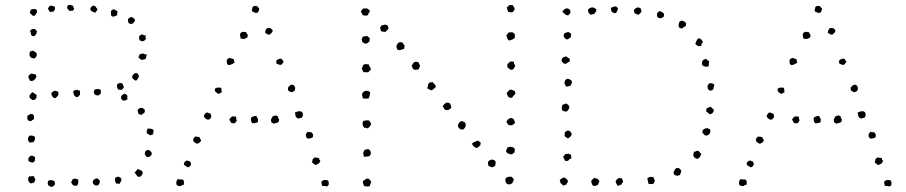

<svg xmlns="http://www.w3.org/2000/svg" viewBox="-20 -746 3668 777"><path d="M280.3 -710.9Q278.3 -705.1 273.4 -702.1Q265.6 -703.1 264.2 -702.1Q262.7 -701.2 261.7 -701.2Q252.9 -710 252 -712.9Q251 -715.8 252 -718.8Q253.9 -726.6 261.7 -726.1Q269.5 -725.6 276.4 -721.7Q276.4 -716.8 277.3 -715.8Q278.3 -714.8 280.3 -710.9ZM202.1 -717.8Q203.1 -711.9 201.7 -708.5Q200.2 -705.1 199.2 -700.2Q194.3 -700.2 190.9 -698.7Q187.5 -697.3 182.6 -697.3Q179.7 -702.1 176.3 -706.5Q172.9 -710.9 174.8 -712.9Q178.7 -720.7 181.2 -721.2Q183.6 -721.7 185.5 -723.6Q190.4 -723.6 192.4 -721.7Q194.3 -719.7 199.2 -720.7ZM353.5 -723.6Q365.2 -722.7 367.7 -717.8Q370.1 -712.9 374 -710.9Q374 -703.1 371.1 -701.7Q368.2 -700.2 367.2 -695.3Q357.4 -696.3 357.4 -697.3Q357.4 -698.2 356.4 -698.2Q345.7 -702.1 345.7 -709.5Q345.7 -716.8 353.5 -720.7ZM129.9 -705.1Q128.9 -701.2 129.9 -698.7Q130.9 -696.3 128.9 -694.3Q125 -690.4 124 -687Q123 -683.6 120.1 -682.6Q116.2 -681.6 114.7 -682.6Q113.3 -683.6 109.4 -683.6Q108.4 -688.5 105.5 -689.5Q102.5 -690.4 100.6 -694.3Q102.5 -698.2 103 -702.1Q103.5 -706.1 107.4 -708Q108.4 -708 112.8 -709Q117.2 -710 119.1 -710Q123 -710 125 -708Q127 -706.1 129.9 -705.1ZM456.1 -699.2Q455.1 -694.3 454.1 -692.9Q453.1 -691.4 455.1 -685.5Q447.3 -680.7 441.4 -679.2Q435.5 -677.7 430.7 -681.6Q428.7 -689.5 428.7 -695.8Q428.7 -702.1 433.6 -706.1Q441.4 -710 446.3 -706.1Q451.2 -702.1 456.1 -699.2ZM498 -668Q500 -671.9 503.4 -673.8Q506.8 -675.8 510.7 -677.7Q516.6 -675.8 521.5 -671.9Q526.4 -668 526.4 -662.1Q520.5 -653.3 517.1 -650.9Q513.7 -648.4 509.8 -649.4Q496.1 -649.4 498 -668ZM119.1 -629.9Q124 -625 126 -623.5Q127.9 -622.1 129.9 -620.1Q127.9 -610.4 125 -606Q122.1 -601.6 117.2 -599.6Q112.3 -597.7 105.5 -605.5Q106.4 -613.3 104 -614.7Q101.6 -616.2 101.6 -618.2Q102.5 -623 106.9 -626.5Q111.3 -629.9 117.2 -627.9ZM571.3 -602.5Q566.4 -593.8 568.8 -593.3Q571.3 -592.8 571.3 -589.8Q564.5 -581.1 563.5 -581.1Q562.5 -581.1 557.6 -579.1Q550.8 -579.1 549.3 -581.1Q547.9 -583 544.9 -583Q542 -590.8 543 -600.6Q550.8 -602.5 551.8 -607.4Q556.6 -606.4 561 -604Q565.4 -601.6 571.3 -602.5ZM120.1 -508.8Q115.2 -510.7 112.8 -510.7Q110.4 -510.7 105.5 -512.7Q99.6 -519.5 99.6 -522.5Q98.6 -532.2 100.6 -533.7Q102.5 -535.2 100.6 -537.1Q105.5 -539.1 113.3 -541Q127.9 -534.2 128.9 -527.3Q129.9 -521.5 126.5 -516.6Q123 -511.7 120.1 -508.8ZM574.2 -525.4Q572.3 -520.5 571.8 -517.1Q571.3 -513.7 570.3 -508.8Q554.7 -501 549.3 -505.4Q543.9 -509.8 540 -514.6Q543.9 -524.4 545.9 -526.4Q557.6 -530.3 560.5 -529.3Q563.5 -528.3 564.5 -526.4ZM541 -442.4Q542 -437.5 541.5 -435.5Q541 -433.6 540 -431.6Q536.1 -424.8 534.7 -422.9Q533.2 -420.9 530.3 -419.9Q525.4 -419.9 518.6 -426.8Q516.6 -429.7 515.1 -431.6Q513.7 -433.6 515.6 -439.5Q521.5 -447.3 524.9 -449.2Q528.3 -451.2 533.2 -450.2Q536.1 -449.2 537.6 -446.8Q539.1 -444.3 541 -442.4ZM123 -446.3Q127 -439.5 127.9 -436.5Q125 -428.7 119.1 -422.9Q113.3 -417 101.6 -418.9Q95.7 -429.7 95.2 -432.1Q94.7 -434.6 95.7 -439.5Q98.6 -442.4 101.1 -444.8Q103.5 -447.3 108.4 -448.2Q111.3 -448.2 114.7 -446.3Q118.2 -444.3 123 -446.3ZM459 -382.8Q456.1 -386.7 454.1 -392.6Q452.1 -398.4 454.1 -404.3Q459 -409.2 465.3 -410.2Q471.7 -411.1 476.6 -406.2Q478.5 -399.4 480 -397.5Q481.4 -395.5 480.5 -390.6Q478.5 -387.7 476.1 -385.7Q473.6 -383.8 471.7 -381.8Q469.7 -382.8 465.3 -383.3Q460.9 -383.8 459 -382.8ZM386.7 -382.8Q388.7 -377.9 388.2 -375Q387.7 -372.1 387.7 -367.2Q384.8 -365.2 382.3 -362.8Q379.9 -360.4 377 -359.4Q366.2 -360.4 363.3 -364.3Q360.4 -368.2 359.4 -371.1Q359.4 -374 360.8 -376.5Q362.3 -378.9 361.3 -382.8Q367.2 -384.8 374 -385.7Q380.9 -386.7 386.7 -382.8ZM302.7 -380.9Q302.7 -376 303.7 -372.1Q304.7 -368.2 303.7 -363.3Q300.8 -358.4 297.4 -356Q293.9 -353.5 292 -352.5Q290 -352.5 286.6 -354.5Q283.2 -356.4 281.2 -358.4Q278.3 -366.2 276.9 -369.6Q275.4 -373 277.3 -377.9Q281.2 -380.9 292 -382.8Q299.8 -377.9 300.3 -379.9Q300.8 -381.8 302.7 -380.9ZM188.5 -370.1Q192.4 -374 195.3 -376Q198.2 -377.9 202.1 -378.9Q213.9 -376 215.8 -374Q216.8 -366.2 216.3 -363.3Q215.8 -360.4 213.9 -358.4Q208 -351.6 205.1 -349.6Q202.1 -347.7 198.2 -349.6L190.4 -357.4Q190.4 -360.4 188.5 -363.3Q186.5 -366.2 188.5 -370.1ZM128.9 -361.3Q127 -358.4 127.4 -355.5Q127.9 -352.5 127.9 -350.6Q127 -347.7 122.6 -344.2Q118.2 -340.8 112.3 -340.8Q103.5 -346.7 102.1 -348.6Q100.6 -350.6 99.6 -351.6Q98.6 -359.4 102.5 -364.3Q106.4 -369.1 110.4 -373Q115.2 -371.1 119.6 -367.7Q124 -364.3 128.9 -361.3ZM496.1 -357.4Q494.1 -353.5 495.1 -350.6Q496.1 -347.7 496.1 -344.7Q490.2 -338.9 477.5 -338.9Q474.6 -341.8 472.2 -344.2Q469.7 -346.7 469.7 -350.6Q469.7 -357.4 474.1 -360.8Q478.5 -364.3 483.4 -367.2Q492.2 -363.3 493.7 -360.8Q495.1 -358.4 496.1 -357.4ZM549.8 -309.6Q548.8 -310.5 553.7 -309.6Q558.6 -308.6 560.5 -306.6Q570.3 -301.8 563.5 -288.1Q557.6 -287.1 553.7 -281.2Q546.9 -282.2 543.5 -283.7Q540 -285.2 538.1 -292Q536.1 -299.8 538.1 -302.7Q544.9 -307.6 545.4 -308.6Q545.9 -309.6 549.8 -309.6ZM106.4 -255.9Q101.6 -254.9 99.1 -256.8Q96.7 -258.8 92.8 -258.8Q90.8 -263.7 90.3 -267.6Q89.8 -271.5 91.8 -278.3Q94.7 -280.3 98.1 -281.7Q101.6 -283.2 103.5 -285.2Q114.3 -283.2 115.2 -282.2Q118.2 -273.4 117.7 -271.5Q117.2 -269.5 118.2 -264.6Q108.4 -258.8 107.9 -257.8Q107.4 -256.8 106.4 -255.9ZM602.5 -217.8Q600.6 -215.8 600.6 -211.4Q600.6 -207 599.6 -203.1Q597.7 -201.2 594.2 -200.7Q590.8 -200.2 588.9 -198.2Q584 -199.2 581.5 -202.1Q579.1 -205.1 574.2 -206.1Q573.2 -212.9 574.2 -216.8Q575.2 -220.7 577.1 -225.6Q597.7 -226.6 602.5 -217.8ZM119.1 -194.3Q123 -187.5 121.1 -181.2Q119.1 -174.8 115.2 -170.9Q110.4 -170.9 106.4 -169.9Q102.5 -168.9 98.6 -169.9Q93.8 -176.8 93.3 -180.7Q92.8 -184.6 93.8 -186.5Q93.8 -189.5 95.7 -191.9Q97.7 -194.3 98.6 -196.3Q106.4 -198.2 110.4 -197.3Q114.3 -196.3 119.1 -194.3ZM572.3 -111.3Q572.3 -115.2 569.8 -116.2Q567.4 -117.2 566.4 -121.1Q565.4 -126 566.9 -128.9Q568.4 -131.8 569.3 -135.7Q572.3 -136.7 575.7 -138.2Q579.1 -139.6 582 -138.7Q584 -138.7 588.9 -134.3Q593.8 -129.9 593.8 -127Q595.7 -120.1 588.4 -114.3Q581.1 -108.4 572.3 -111.3ZM122.1 -107.4Q121.1 -98.6 121.1 -98.1Q121.1 -97.7 120.1 -92.8Q111.3 -86.9 110.8 -87.9Q110.4 -88.9 109.4 -88.9Q102.5 -88.9 101.1 -90.8Q99.6 -92.8 95.7 -93.8Q92.8 -102.5 98.6 -111.3Q103.5 -116.2 109.4 -116.2Q115.2 -113.3 118.7 -112.3Q122.1 -111.3 122.1 -107.4ZM556.6 -52.7Q558.6 -44.9 555.7 -40Q552.7 -35.2 547.9 -31.2Q537.1 -28.3 533.7 -35.6Q530.3 -43 524.4 -46.9Q530.3 -53.7 532.2 -55.7Q534.2 -57.6 535.2 -61.5Q543 -60.5 547.4 -58.1Q551.8 -55.7 556.6 -52.7ZM123 -19.5Q122.1 -17.6 121.1 -13.7Q120.1 -9.8 118.2 -7.8Q109.4 -3.9 106 -3.9Q102.5 -3.9 100.6 -5.9Q93.8 -13.7 93.8 -17.6Q92.8 -22.5 94.7 -25.9Q96.7 -29.3 98.6 -33.2Q103.5 -31.2 107.9 -32.7Q112.3 -34.2 117.2 -32.2Q119.1 -29.3 120.1 -25.9Q121.1 -22.5 123 -19.5ZM463.9 -2Q460 -2 457.5 -2.9Q455.1 -3.9 450.2 -2.9Q443.4 -14.6 446.3 -26.4Q453.1 -31.2 459 -31.2Q461.9 -30.3 465.3 -28.3Q468.8 -26.4 470.7 -24.4Q472.7 -11.7 467.8 -9.8ZM372.1 -24.4Q376 -23.4 377.9 -21Q379.9 -18.6 382.8 -17.6Q384.8 -6.8 383.8 -6.8Q377.9 3.9 377 3.9Q365.2 5.9 361.3 2Q357.4 -2 356.4 -3.9Q353.5 -11.7 358.9 -17.6Q364.3 -23.4 372.1 -24.4ZM294.9 -21.5Q296.9 -18.6 296.9 -14.2Q296.9 -9.8 296.9 -5.9Q293.9 3.9 292 3.4Q290 2.9 292 4.9Q287.1 6.8 285.2 5.9Q283.2 4.9 278.3 4.9Q269.5 -2 270.5 -3.9Q271.5 -5.9 267.6 -5.9Q271.5 -18.6 274.9 -21Q278.3 -23.4 284.2 -23.4Q286.1 -23.4 288.6 -21.5Q291 -19.5 294.9 -21.5ZM199.2 -13.7Q204.1 -4.9 202.1 1Q198.2 5.9 194.3 8.3Q190.4 10.7 188.5 10.7Q176.8 5.9 176.8 5.4Q176.8 4.9 174.8 2Q171.9 -3.9 173.3 -6.3Q174.8 -8.8 173.8 -11.7Q177.7 -17.6 185.5 -17.1Q193.4 -16.6 199.2 -13.7Z M1021.5 -720.7Q1025.4 -713.9 1029.3 -711.9Q1028.3 -701.2 1025.9 -699.7Q1023.4 -698.2 1022.5 -694.3Q1014.6 -694.3 1011.7 -694.3Q1003.9 -699.2 1002.4 -698.7Q1001 -698.2 1000 -700.2Q999 -709 1000.5 -710.4Q1002 -711.9 1002 -716.8Q1003.9 -720.7 1009.8 -721.7Q1015.6 -722.7 1021.5 -720.7ZM1070.3 -605.5Q1064.5 -605.5 1060.5 -608.4Q1056.6 -611.3 1052.7 -613.3Q1054.7 -625 1057.1 -628.4Q1059.6 -631.8 1064.5 -632.8L1075.2 -631.8Q1077.1 -630.9 1080.1 -627.4Q1083 -624 1084 -621.1Q1079.1 -611.3 1076.2 -610.4Q1073.2 -609.4 1072.3 -606.4ZM969.7 -588.9Q964.8 -586.9 960.9 -588.9Q957 -590.8 954.1 -588.9Q952.1 -600.6 951.7 -602.1Q951.2 -603.5 951.2 -606.4Q952.1 -611.3 954.6 -612.8Q957 -614.3 959 -617.2Q965.8 -617.2 968.8 -616.7Q971.7 -616.2 975.6 -616.2Q977.5 -611.3 980.5 -608.4Q983.4 -605.5 982.4 -599.6Q982.4 -594.7 978 -592.8Q973.6 -590.8 969.7 -588.9ZM1118.2 -508.8Q1121.1 -505.9 1123.5 -502.9Q1126 -500 1127.9 -495.1L1119.1 -484.4Q1114.3 -482.4 1109.4 -484.4Q1104.5 -486.3 1099.6 -488.3Q1096.7 -497.1 1098.6 -501Q1106.4 -508.8 1118.2 -508.8ZM899.4 -486.3Q896.5 -499 897.9 -501Q899.4 -502.9 899.4 -506.8Q903.3 -508.8 907.7 -511.2Q912.1 -513.7 915 -508.8Q919.9 -509.8 920.9 -508.3Q921.9 -506.8 925.8 -506.8Q926.8 -498 929.7 -494.1Q924.8 -489.3 920.9 -487.3Q908.2 -481.4 905.3 -482.9Q902.3 -484.4 899.4 -486.3ZM1171.9 -377.9Q1168 -377 1165.5 -375Q1163.1 -373 1159.2 -373Q1154.3 -374 1151.9 -376.5Q1149.4 -378.9 1145.5 -379.9Q1146.5 -385.7 1144.5 -390.6Q1154.3 -403.3 1161.1 -403.3Q1168 -403.3 1171.9 -397.5Q1175.8 -390.6 1174.3 -387.2Q1172.9 -383.8 1171.9 -377.9ZM874 -390.6Q877 -386.7 876.5 -382.3Q876 -377.9 877.9 -373Q869.1 -368.2 867.2 -367.2Q865.2 -366.2 863.3 -366.2L853.5 -373Q848.6 -378.9 849.6 -381.8Q850.6 -384.8 848.6 -386.7Q858.4 -392.6 862.8 -391.6Q867.2 -390.6 872.1 -391.6ZM1187.5 -265.6Q1185.5 -267.6 1182.1 -269Q1178.7 -270.5 1176.8 -274.4Q1174.8 -286.1 1172.9 -290Q1186.5 -296.9 1193.8 -295.9Q1201.2 -294.9 1204.1 -290Q1205.1 -288.1 1205.6 -283.7Q1206.1 -279.3 1205.1 -277.3Q1203.1 -269.5 1198.2 -269Q1193.4 -268.6 1187.5 -265.6ZM832 -286.1Q834 -284.2 834 -280.8Q834 -277.3 835.9 -274.4Q831.1 -265.6 830.6 -265.6Q830.1 -265.6 828.1 -263.7Q822.3 -259.8 815.4 -263.7Q811.5 -266.6 808.6 -269.5Q805.7 -272.5 805.7 -274.4Q804.7 -278.3 807.6 -282.7Q810.5 -287.1 814.5 -290Q817.4 -292 822.3 -289.6Q827.1 -287.1 832 -286.1ZM934.6 -274.4Q936.5 -268.6 936.5 -265.1Q936.5 -261.7 938.5 -257.8Q933.6 -252 933.1 -251Q932.6 -250 930.7 -248Q926.8 -246.1 922.9 -247.1Q918.9 -248 915 -249Q911.1 -258.8 908.2 -260.7Q909.2 -265.6 912.6 -269Q916 -272.5 919.9 -275.4Q928.7 -273.4 930.2 -274.4Q931.6 -275.4 934.6 -274.4ZM1105.5 -274.4Q1104.5 -268.6 1107.4 -266.1Q1110.4 -263.7 1109.4 -259.8Q1109.4 -253.9 1103.5 -250Q1087.9 -246.1 1087.9 -245.1Q1085 -247.1 1082.5 -248.5Q1080.1 -250 1077.1 -252Q1078.1 -254.9 1077.1 -257.8Q1076.2 -260.7 1077.1 -263.7Q1081.1 -269.5 1081.1 -271Q1081.1 -272.5 1082 -273.4Q1087.9 -278.3 1091.3 -277.8Q1094.7 -277.3 1096.7 -279.3ZM1017.6 -276.4Q1022.5 -265.6 1022.9 -265.6Q1023.4 -265.6 1024.4 -264.6Q1024.4 -261.7 1023.9 -258.8Q1023.4 -255.9 1023.4 -252Q1016.6 -248 1015.1 -248.5Q1013.7 -249 1012.7 -248Q1002 -246.1 1002 -247.1Q996.1 -252.9 996.1 -258.3Q996.1 -263.7 995.1 -268.6Q999 -272.5 1004.9 -274.9Q1010.7 -277.3 1017.6 -276.4ZM1225.6 -212.9Q1235.4 -210 1236.8 -210.9Q1238.3 -211.9 1240.2 -210.9Q1247.1 -203.1 1247.1 -201.2Q1247.1 -193.4 1245.1 -189.5Q1226.6 -181.6 1221.2 -188Q1215.8 -194.3 1218.8 -205.1ZM788.1 -190.4Q790 -181.6 792.5 -181.2Q794.9 -180.7 793.9 -177.7Q790 -167 776.4 -164.1Q768.6 -169.9 763.7 -171.9Q763.7 -176.8 762.2 -178.2Q760.7 -179.7 762.7 -184.6Q764.6 -187.5 766.1 -189.5Q767.6 -191.4 769.5 -193.4Q780.3 -193.4 788.1 -190.4ZM1271.5 -105.5Q1271.5 -100.6 1272.9 -99.1Q1274.4 -97.7 1276.4 -95.7Q1274.4 -87.9 1269 -84Q1263.7 -80.1 1255.9 -78.1Q1253.9 -80.1 1249.5 -83Q1245.1 -85.9 1242.2 -89.8Q1243.2 -92.8 1244.1 -94.7Q1245.1 -96.7 1245.1 -101.6Q1248 -103.5 1253.9 -109.4Q1258.8 -107.4 1263.2 -107.4Q1267.6 -107.4 1271.5 -105.5ZM750 -91.8Q752 -85 752.9 -83Q753.9 -81.1 752 -77.1Q747.1 -70.3 742.2 -69.3Q737.3 -68.4 735.4 -72.3Q724.6 -77.1 724.6 -80.6Q724.6 -84 724.6 -87.9Q726.6 -89.8 729 -91.3Q731.4 -92.8 732.4 -95.7Q738.3 -96.7 741.7 -95.2Q745.1 -93.8 750 -91.8ZM1307.6 -15.6Q1311.5 -6.8 1310.5 -4.9Q1309.6 -2.9 1310.5 1Q1306.6 7.8 1304.7 7.3Q1302.7 6.8 1301.8 8.8Q1296.9 6.8 1292.5 6.8Q1288.1 6.8 1283.2 5.9Q1281.2 -5.9 1280.8 -7.3Q1280.3 -8.8 1281.2 -10.7Q1287.1 -18.6 1297.9 -17.6ZM723.6 -15.6Q723.6 -9.8 724.6 -6.8Q725.6 -3.9 723.6 1Q721.7 2.9 717.8 2.9Q713.9 2.9 713.9 6.8Q694.3 8.8 693.4 -2.9Q692.4 -14.6 700.2 -21.5Q710 -18.6 710.9 -19.5Q715.8 -21.5 717.8 -19.5Q719.7 -17.6 723.6 -15.6Z M2036.1 -698.2Q2031.2 -711.9 2031.2 -713.9Q2031.2 -717.8 2034.2 -719.2Q2037.1 -720.7 2040 -724.6Q2047.9 -726.6 2055.7 -724.6Q2057.6 -720.7 2059.6 -717.3Q2061.5 -713.9 2063.5 -709Q2061.5 -706.1 2059.6 -703.1Q2057.6 -700.2 2055.7 -697.3Q2049.8 -695.3 2045.9 -696.3Q2042 -697.3 2036.1 -698.2ZM1477.5 -703.1Q1473.6 -693.4 1471.7 -691.9Q1469.7 -690.4 1469.7 -685.5Q1464.8 -682.6 1460.4 -682.6Q1456.1 -682.6 1448.2 -684.6Q1444.3 -693.4 1442.9 -694.8Q1441.4 -696.3 1440.4 -700.2Q1443.4 -706.1 1445.8 -707.5Q1448.2 -709 1450.2 -711.9Q1460 -710.9 1460.9 -711.9Q1461.9 -712.9 1463.9 -711.9Q1468.8 -710.9 1470.7 -708Q1472.7 -705.1 1477.5 -703.1ZM1549.8 -641.6Q1549.8 -637.7 1551.3 -635.7Q1552.7 -633.8 1551.8 -630.9Q1550.8 -626 1546.4 -623.5Q1542 -621.1 1540 -616.2Q1535.2 -618.2 1524.4 -618.2Q1513.7 -631.8 1523.4 -642.6Q1529.3 -643.6 1534.2 -645.5Q1539.1 -647.5 1544.9 -644.5ZM2039.1 -616.2Q2041 -614.3 2045.9 -614.7Q2050.8 -615.2 2052.7 -616.2Q2055.7 -614.3 2058.1 -612.3Q2060.5 -610.4 2063.5 -608.4Q2062.5 -604.5 2063.5 -602.1Q2064.5 -599.6 2063.5 -594.7Q2060.5 -588.9 2054.7 -586.4Q2048.8 -584 2041 -582Q2037.1 -583 2036.1 -585.9Q2035.2 -588.9 2032.2 -590.8Q2032.2 -594.7 2030.8 -597.7Q2029.3 -600.6 2029.3 -603.5Q2035.2 -610.4 2037.1 -612.3ZM1476.6 -591.8Q1476.6 -586.9 1475.6 -585Q1474.6 -583 1476.6 -580.1Q1472.7 -576.2 1468.8 -572.8Q1464.8 -569.3 1458 -569.3Q1454.1 -570.3 1452.1 -572.3Q1450.2 -574.2 1446.3 -575.2Q1446.3 -579.1 1445.3 -580.6Q1444.3 -582 1443.4 -586.9Q1447.3 -593.8 1447.3 -595.2Q1447.3 -596.7 1448.2 -597.7Q1458 -598.6 1460.9 -599.6Q1463.9 -600.6 1466.8 -599.6Q1469.7 -596.7 1472.2 -595.2Q1474.6 -593.8 1476.6 -591.8ZM1587.9 -544.9Q1585.9 -553.7 1585 -554.2Q1584 -554.7 1584 -556.6Q1584 -561.5 1586.4 -564.9Q1588.9 -568.4 1591.8 -573.2Q1601.6 -576.2 1604 -575.2Q1606.4 -574.2 1609.4 -573.2Q1611.3 -570.3 1612.8 -567.4Q1614.3 -564.5 1617.2 -561.5Q1616.2 -553.7 1616.2 -551.8Q1616.2 -549.8 1614.3 -547.9Q1603.5 -544.9 1601.1 -543.9Q1598.6 -543 1597.7 -543ZM2060.5 -495.1Q2058.6 -489.3 2061 -486.8Q2063.5 -484.4 2065.4 -481.4Q2062.5 -472.7 2059.1 -468.3Q2055.7 -463.9 2050.8 -463.9Q2045.9 -462.9 2042 -466.8Q2038.1 -470.7 2033.2 -473.6Q2034.2 -477.5 2033.2 -480.5Q2032.2 -483.4 2034.2 -488.3Q2039.1 -489.3 2040 -491.7Q2041 -494.1 2043 -496.1Q2046.9 -498 2049.3 -496.6Q2051.8 -495.1 2056.6 -497.1ZM1480.5 -462.9Q1472.7 -459 1471.7 -454.1Q1466.8 -453.1 1462.9 -453.6Q1459 -454.1 1451.2 -454.1Q1445.3 -463.9 1445.8 -465.8Q1446.3 -467.8 1443.4 -466.8Q1446.3 -471.7 1447.8 -477.5Q1449.2 -483.4 1454.1 -485.4Q1459 -487.3 1462.9 -486.3Q1466.8 -485.4 1471.7 -485.4Q1473.6 -483.4 1474.1 -479.5Q1474.6 -475.6 1478.5 -474.6Q1479.5 -471.7 1480 -469.2Q1480.5 -466.8 1480.5 -462.9ZM1645.5 -478.5Q1647.5 -483.4 1650.4 -486.8Q1653.3 -490.2 1655.3 -494.1Q1663.1 -497.1 1667 -495.6Q1670.9 -494.1 1674.8 -493.2Q1674.8 -489.3 1676.3 -486.8Q1677.7 -484.4 1679.7 -482.4Q1677.7 -470.7 1675.8 -468.8Q1673.8 -466.8 1671.9 -463.9Q1662.1 -464.8 1662.1 -463.9Q1662.1 -462.9 1660.2 -462.9Q1653.3 -464.8 1650.4 -468.8Q1648.4 -470.7 1648.9 -473.6Q1649.4 -476.6 1645.5 -478.5ZM1743.2 -396.5Q1744.1 -392.6 1740.7 -390.6Q1737.3 -388.7 1735.4 -386.7Q1727.5 -377.9 1720.7 -382.3Q1713.9 -386.7 1709 -388.7Q1709 -390.6 1710.4 -394.5Q1711.9 -398.4 1711.9 -402.3Q1712.9 -406.2 1714.4 -407.7Q1715.8 -409.2 1717.8 -412.1Q1726.6 -413.1 1728 -413.6Q1729.5 -414.1 1730.5 -414.1Q1738.3 -404.3 1740.7 -402.8Q1743.2 -401.4 1743.2 -396.5ZM2065.4 -377.9Q2062.5 -376 2064.5 -372.6Q2066.4 -369.1 2065.4 -366.2Q2053.7 -354.5 2052.7 -350.6Q2041 -348.6 2036.6 -355Q2032.2 -361.3 2030.3 -370.1Q2040 -379.9 2042 -381.8Q2043.9 -383.8 2051.8 -382.8Q2055.7 -381.8 2058.1 -379.4Q2060.5 -377 2065.4 -377.9ZM1478.5 -372.1Q1475.6 -353.5 1471.7 -347.7Q1464.8 -346.7 1458 -346.7Q1451.2 -346.7 1447.3 -349.6Q1447.3 -355.5 1445.8 -359.9Q1444.3 -364.3 1446.3 -368.2Q1448.2 -373 1454.6 -376.5Q1460.9 -379.9 1468.8 -377.9Q1471.7 -377 1474.1 -375Q1476.6 -373 1478.5 -372.1ZM1864.3 -249Q1862.3 -244.1 1864.3 -241.7Q1866.2 -239.3 1864.3 -234.4Q1863.3 -232.4 1860.4 -228Q1857.4 -223.6 1855.5 -222.7Q1852.5 -220.7 1849.6 -222.2Q1846.7 -223.6 1843.8 -221.7Q1835 -229.5 1834 -232.9Q1833 -236.3 1833 -240.2Q1837.9 -250 1840.8 -252.4Q1843.8 -254.9 1848.6 -255.9Q1859.4 -252.9 1860.4 -251Q1861.3 -249 1864.3 -249ZM2064.5 -249Q2062.5 -245.1 2059.1 -244.1Q2055.7 -243.2 2053.7 -239.3Q2042 -238.3 2040 -239.7Q2038.1 -241.2 2035.2 -243.2Q2029.3 -252 2029.3 -252.9Q2033.2 -261.7 2038.1 -264.6Q2043 -267.6 2046.9 -268.6Q2054.7 -267.6 2055.2 -266.1Q2055.7 -264.6 2057.6 -265.6Q2059.6 -260.7 2061.5 -257.3Q2063.5 -253.9 2064.5 -249ZM1806.6 -310.5Q1804.7 -306.6 1801.3 -305.7Q1797.9 -304.7 1795.9 -300.8Q1784.2 -299.8 1782.2 -301.8Q1780.3 -303.7 1778.3 -304.7Q1773.4 -313.5 1772.5 -313.5Q1771.5 -313.5 1771.5 -315.4Q1776.4 -324.2 1780.8 -327.1Q1785.2 -330.1 1790 -331.1Q1796.9 -330.1 1797.9 -328.6Q1798.8 -327.1 1800.8 -328.1Q1802.7 -324.2 1804.2 -320.3Q1805.7 -316.4 1806.6 -310.5ZM1474.6 -257.8Q1478.5 -250 1481.4 -247.1Q1481.4 -239.3 1477.5 -235.4Q1473.6 -231.4 1468.8 -226.6Q1463.9 -226.6 1462.4 -228.5Q1460.9 -230.5 1456.1 -227.5Q1448.2 -236.3 1448.7 -237.3Q1449.2 -238.3 1448.2 -239.3Q1446.3 -250 1448.2 -252Q1450.2 -253.9 1450.2 -256.8Q1458 -257.8 1462.9 -258.8Q1467.8 -259.8 1474.6 -257.8ZM1925.8 -168Q1923.8 -162.1 1923.8 -157.2Q1918.9 -155.3 1917 -151.9Q1915 -148.4 1909.2 -147.5Q1905.3 -147.5 1903.3 -149.4Q1901.4 -151.4 1897.5 -152.3Q1895.5 -156.2 1889.6 -164.1Q1892.6 -166 1894 -168.5Q1895.5 -170.9 1900.4 -170.9Q1913.1 -179.7 1918 -174.8Q1922.9 -169.9 1925.8 -168ZM2062.5 -144.5Q2064.5 -139.6 2063 -136.2Q2061.5 -132.8 2062.5 -128.9Q2057.6 -127 2054.7 -123.5Q2051.8 -120.1 2043.9 -122.1Q2033.2 -125 2031.2 -128.4Q2029.3 -131.8 2028.3 -132.8Q2027.3 -137.7 2029.8 -140.6Q2032.2 -143.6 2033.2 -150.4Q2036.1 -148.4 2038.6 -150.4Q2041 -152.3 2044.9 -152.3Q2056.6 -150.4 2058.6 -148.4Q2060.5 -146.5 2062.5 -144.5ZM1451.2 -113.3Q1452.1 -122.1 1451.2 -122.6Q1450.2 -123 1449.2 -125Q1451.2 -129.9 1452.6 -134.3Q1454.1 -138.7 1459 -140.6Q1460.9 -141.6 1466.8 -142.1Q1472.7 -142.6 1474.6 -140.6Q1480.5 -132.8 1480.5 -129.4Q1480.5 -126 1480.5 -121.1Q1474.6 -113.3 1473.6 -113.8Q1472.7 -114.3 1471.7 -113.3Q1460 -112.3 1457.5 -111.8Q1455.1 -111.3 1451.2 -113.3ZM1985.4 -92.8Q1986.3 -85 1985.4 -82.5Q1984.4 -80.1 1983.4 -74.2Q1979.5 -74.2 1977.5 -71.3Q1975.6 -68.4 1970.7 -69.3Q1960.9 -73.2 1960 -73.2Q1959 -73.2 1957 -74.2Q1952.1 -88.9 1958 -94.7Q1966.8 -100.6 1972.2 -100.1Q1977.5 -99.6 1979.5 -98.6ZM2053.7 -4.9Q2048.8 -2.9 2046.4 -1Q2043.9 1 2039.1 0Q2030.3 0 2026.4 -9.8Q2025.4 -11.7 2025.4 -15.6Q2025.4 -19.5 2025.4 -21.5Q2027.3 -27.3 2034.2 -29.3Q2038.1 -31.2 2042 -30.8Q2045.9 -30.3 2049.8 -31.2Q2051.8 -27.3 2054.7 -26.4Q2057.6 -25.4 2058.6 -21.5Q2059.6 -16.6 2057.1 -13.2Q2054.7 -9.8 2053.7 -4.9ZM1475.6 7.8Q1464.8 9.8 1461.9 8.3Q1459 6.8 1454.1 7.8Q1446.3 -8.8 1449.2 -12.7Q1451.2 -15.6 1453.6 -16.6Q1456.1 -17.6 1460.9 -21.5Q1468.8 -26.4 1476.6 -18.6Q1483.4 -9.8 1482.4 -9.3Q1481.4 -8.8 1481.4 -7.8Z M2481.4 -710Q2477.5 -703.1 2476.1 -698.2Q2474.6 -693.4 2466.8 -692.4Q2457 -696.3 2455.1 -700.2Q2452.1 -707 2452.1 -710Q2452.1 -712.9 2453.1 -714.8Q2470.7 -722.7 2475.1 -718.8Q2479.5 -714.8 2481.4 -710ZM2391.6 -710Q2393.6 -708 2393.1 -705.1Q2392.6 -702.1 2392.6 -699.2Q2388.7 -697.3 2387.7 -693.8Q2386.7 -690.4 2381.8 -688.5Q2375 -688.5 2373.5 -687Q2372.1 -685.5 2370.1 -686.5Q2366.2 -688.5 2362.3 -694.8Q2358.4 -701.2 2360.4 -708Q2361.3 -710 2367.2 -713.4Q2373 -716.8 2377.9 -715.8Q2381.8 -715.8 2385.3 -713.9Q2388.7 -711.9 2391.6 -710ZM2573.2 -711.9Q2573.2 -707 2575.2 -705.1Q2577.1 -703.1 2575.2 -697.3Q2566.4 -688.5 2565.9 -687.5Q2565.4 -686.5 2563.5 -686.5Q2554.7 -689.5 2552.7 -689.9Q2550.8 -690.4 2548.8 -692.4Q2546.9 -695.3 2545.9 -700.2Q2544.9 -705.1 2545.9 -707Q2553.7 -713.9 2555.7 -714.8Q2563.5 -716.8 2566.9 -714.8Q2570.3 -712.9 2573.2 -711.9ZM2279.3 -683.6Q2268.6 -684.6 2263.7 -691.4Q2259.8 -693.4 2257.8 -695.3Q2255.9 -697.3 2257.8 -702.1Q2266.6 -711.9 2272.5 -711.9Q2278.3 -711.9 2280.3 -710.9Q2284.2 -710 2287.1 -704.6Q2290 -699.2 2288.1 -693.4Q2279.3 -682.6 2279.3 -683.6ZM2650.4 -701.2Q2661.1 -697.3 2665 -692.9Q2668.9 -688.5 2666 -678.7Q2661.1 -673.8 2654.8 -672.4Q2648.4 -670.9 2641.6 -675.8Q2636.7 -684.6 2639.6 -693.4Q2643.6 -694.3 2644.5 -697.8Q2645.5 -701.2 2650.4 -701.2ZM2756.8 -653.3Q2755.9 -650.4 2755.9 -641.6Q2746.1 -635.7 2743.7 -633.3Q2741.2 -630.9 2739.3 -630.9Q2735.4 -630.9 2732.9 -632.3Q2730.5 -633.8 2727.5 -635.7Q2724.6 -647.5 2728.5 -655.3Q2732.4 -663.1 2742.2 -662.1Q2747.1 -661.1 2750 -658.2Q2752.9 -655.3 2756.8 -653.3ZM2291 -608.4Q2292 -603.5 2290.5 -601.1Q2289.1 -598.6 2290 -594.7Q2285.2 -592.8 2281.7 -589.4Q2278.3 -585.9 2272.5 -586.9Q2267.6 -587.9 2263.2 -595.2Q2258.8 -602.5 2263.7 -610.4Q2266.6 -613.3 2274.4 -615.2Q2284.2 -618.2 2291 -608.4ZM2824.2 -574.2Q2815.4 -564.5 2817.9 -564.5Q2820.3 -564.5 2819.3 -561.5Q2811.5 -557.6 2804.2 -560.5Q2796.9 -563.5 2793.9 -569.3Q2798.8 -582 2801.8 -586.4Q2804.7 -590.8 2811.5 -590.8Q2816.4 -587.9 2820.3 -583.5Q2824.2 -579.1 2824.2 -574.2ZM2286.1 -507.8Q2285.2 -505.9 2285.6 -502.4Q2286.1 -499 2285.2 -497.1Q2269.5 -487.3 2268.6 -487.3Q2263.7 -487.3 2258.8 -491.7Q2253.9 -496.1 2252 -501Q2253.9 -503.9 2254.4 -506.8Q2254.9 -509.8 2256.8 -512.7Q2260.7 -513.7 2264.2 -515.6Q2267.6 -517.6 2271.5 -517.6Q2280.3 -510.7 2282.2 -510.3Q2284.2 -509.8 2286.1 -507.8ZM2847.7 -477.5Q2837.9 -475.6 2836.4 -476.1Q2835 -476.6 2833 -476.6Q2825.2 -480.5 2824.2 -480.5Q2823.2 -480.5 2822.3 -481.4Q2819.3 -492.2 2821.3 -495.1Q2823.2 -498 2824.2 -502Q2828.1 -503.9 2830.6 -505.9Q2833 -507.8 2837.9 -507.8Q2839.8 -503.9 2843.3 -502.4Q2846.7 -501 2849.6 -498Q2848.6 -488.3 2848.6 -485.4Q2848.6 -482.4 2847.7 -477.5ZM2293.9 -418.9Q2294.9 -408.2 2292.5 -406.2Q2290 -404.3 2289.1 -399.4Q2278.3 -396.5 2275.9 -395.5Q2273.4 -394.5 2271.5 -396.5Q2261.7 -406.2 2265.6 -417Q2267.6 -423.8 2274.4 -426.8Q2278.3 -427.7 2279.3 -427.2Q2280.3 -426.8 2285.2 -424.8ZM2849.6 -408.2Q2856.4 -410.2 2860.8 -408.7Q2865.2 -407.2 2869.1 -405.3Q2872.1 -399.4 2869.1 -395.5Q2866.2 -391.6 2867.2 -384.8Q2853.5 -373 2844.7 -386.7Q2841.8 -396.5 2844.7 -401.4Q2847.7 -406.2 2849.6 -408.2ZM2255.9 -321.3Q2259.8 -323.2 2263.2 -324.7Q2266.6 -326.2 2270.5 -327.1Q2274.4 -326.2 2276.4 -323.7Q2278.3 -321.3 2282.2 -320.3Q2280.3 -317.4 2282.7 -314.9Q2285.2 -312.5 2283.2 -307.6Q2278.3 -299.8 2277.3 -298.3Q2276.4 -296.9 2275.4 -295.9Q2270.5 -293.9 2266.1 -294.9Q2261.7 -295.9 2256.8 -297.9Q2252.9 -302.7 2253.4 -309.6Q2253.9 -316.4 2255.9 -321.3ZM2869.1 -297.9Q2868.2 -294.9 2865.7 -291.5Q2863.3 -288.1 2861.3 -286.1Q2850.6 -283.2 2850.6 -283.7Q2850.6 -284.2 2849.6 -285.2Q2843.8 -292 2840.8 -292.5Q2837.9 -293 2837.9 -294.9Q2838.9 -297.9 2838.4 -301.8Q2837.9 -305.7 2839.8 -307.6L2856.4 -314.5Q2858.4 -311.5 2860.4 -309.1Q2862.3 -306.6 2866.2 -305.7ZM2822.3 -208Q2824.2 -213.9 2823.2 -218.8Q2833 -227.5 2836.9 -226.6Q2840.8 -225.6 2841.8 -228.5Q2844.7 -226.6 2847.2 -225.1Q2849.6 -223.6 2853.5 -222.7Q2857.4 -210 2849.1 -202.1Q2840.8 -194.3 2831.1 -199.2Q2830.1 -203.1 2827.1 -204.6Q2824.2 -206.1 2822.3 -208ZM2265.6 -210.9Q2275.4 -217.8 2277.8 -217.8Q2280.3 -217.8 2285.2 -215.8Q2291 -210.9 2292 -208Q2293 -205.1 2293.9 -203.1Q2291 -192.4 2278.3 -185.5Q2274.4 -189.5 2271 -190.4Q2267.6 -191.4 2265.6 -195.3Q2263.7 -198.2 2265.1 -202.1Q2266.6 -206.1 2265.6 -210.9ZM2806.6 -135.7Q2809.6 -131.8 2812.5 -128.9Q2815.4 -126 2818.4 -122.1Q2813.5 -110.4 2808.6 -106.4Q2800.8 -100.6 2794.9 -105.5Q2791 -107.4 2789.1 -110.4Q2787.1 -113.3 2785.2 -117.2Q2786.1 -121.1 2787.1 -124.5Q2788.1 -127.9 2788.1 -132.8Q2793.9 -130.9 2796.4 -133.8Q2798.8 -136.7 2806.6 -135.7ZM2291 -118.2Q2291 -113.3 2292 -107.9Q2293 -102.5 2286.1 -103.5Q2281.2 -95.7 2275.9 -94.7Q2270.5 -93.8 2266.6 -95.7Q2264.6 -99.6 2262.7 -103.5Q2260.7 -107.4 2258.8 -111.3Q2260.7 -114.3 2263.2 -116.7Q2265.6 -119.1 2267.6 -122.1Q2275.4 -124 2281.7 -123.5Q2288.1 -123 2291 -118.2ZM2737.3 -55.7Q2736.3 -47.9 2731.4 -37.1Q2727.5 -38.1 2725.6 -36.1Q2723.6 -34.2 2719.7 -34.2Q2716.8 -36.1 2713.9 -36.6Q2710.9 -37.1 2708 -39.1Q2705.1 -48.8 2705.6 -48.8Q2706.1 -48.8 2706.1 -49.8Q2711.9 -62.5 2715.8 -64.9Q2719.7 -67.4 2727.5 -65.4Q2730.5 -63.5 2732.9 -60.5Q2735.4 -57.6 2737.3 -55.7ZM2630.9 -16.6Q2628.9 -12.7 2625 -2.9Q2616.2 0 2611.3 -1Q2606.4 -2 2604.5 -2L2599.6 -23.4Q2604.5 -29.3 2612.8 -30.3Q2621.1 -31.2 2626 -26.4Q2627 -23.4 2627.4 -20.5Q2627.9 -17.6 2630.9 -16.6ZM2245.1 -16.6Q2252 -24.4 2252.9 -23.9Q2253.9 -23.4 2254.9 -24.4Q2258.8 -27.3 2261.2 -27.3Q2263.7 -27.3 2265.6 -27.3Q2275.4 -19.5 2276.9 -17.1Q2278.3 -14.6 2278.3 -11.7Q2277.3 -7.8 2274.9 -4.9Q2272.5 -2 2271.5 2Q2266.6 1 2264.6 3.4Q2262.7 5.9 2256.8 3.9Q2253.9 -2 2251.5 -2.9Q2249 -3.9 2248 -4.9Q2247.1 -7.8 2247.1 -10.7Q2247.1 -13.7 2245.1 -16.6ZM2405.3 -13.7Q2405.3 -7.8 2402.8 -4.9Q2400.4 -2 2399.4 2.9Q2394.5 2.9 2392.6 4.9Q2390.6 6.8 2388.7 6.8Q2378.9 6.8 2376 0Q2374 -7.8 2373 -8.8Q2372.1 -9.8 2373 -13.7Q2375 -18.6 2378.4 -20.5Q2381.8 -22.5 2383.8 -26.4Q2397.5 -23.4 2400.4 -20Q2403.3 -16.6 2405.3 -13.7ZM2494.1 -25.4Q2497.1 -23.4 2498.5 -19.5Q2500 -15.6 2502 -11.7Q2501 -7.8 2498.5 -6.3Q2496.1 -4.9 2497.1 0Q2488.3 2 2486.8 3.9Q2485.4 5.9 2482.4 5.9Q2478.5 4.9 2477.1 2.4Q2475.6 0 2473.6 -4.9Q2472.7 -6.8 2471.7 -9.3Q2470.7 -11.7 2472.7 -15.6L2480.5 -23.4Q2485.4 -26.4 2488.3 -25.4Q2491.2 -24.4 2494.1 -25.4Z M3298.8 -720.7Q3302.7 -713.9 3306.6 -711.9Q3305.7 -701.2 3303.2 -699.7Q3300.8 -698.2 3299.8 -694.3Q3292 -694.3 3289.1 -694.3Q3281.2 -699.2 3279.8 -698.7Q3278.3 -698.2 3277.3 -700.2Q3276.4 -709 3277.8 -710.4Q3279.3 -711.9 3279.3 -716.8Q3281.2 -720.7 3287.1 -721.7Q3293 -722.7 3298.8 -720.7ZM3347.7 -605.5Q3341.8 -605.5 3337.9 -608.4Q3334 -611.3 3330.1 -613.3Q3332 -625 3334.5 -628.4Q3336.9 -631.8 3341.8 -632.8L3352.5 -631.8Q3354.5 -630.9 3357.4 -627.4Q3360.4 -624 3361.3 -621.1Q3356.4 -611.3 3353.5 -610.4Q3350.6 -609.4 3349.6 -606.4ZM3247.1 -588.9Q3242.2 -586.9 3238.3 -588.9Q3234.4 -590.8 3231.4 -588.9Q3229.5 -600.6 3229 -602.1Q3228.5 -603.5 3228.5 -606.4Q3229.5 -611.3 3231.9 -612.8Q3234.4 -614.3 3236.3 -617.2Q3243.2 -617.2 3246.1 -616.7Q3249 -616.2 3252.9 -616.2Q3254.9 -611.3 3257.8 -608.4Q3260.7 -605.5 3259.8 -599.6Q3259.8 -594.7 3255.4 -592.8Q3251 -590.8 3247.1 -588.9ZM3395.5 -508.8Q3398.4 -505.9 3400.9 -502.9Q3403.3 -500 3405.3 -495.1L3396.5 -484.4Q3391.6 -482.4 3386.7 -484.4Q3381.8 -486.3 3377 -488.3Q3374 -497.1 3376 -501Q3383.8 -508.8 3395.5 -508.8ZM3176.8 -486.3Q3173.8 -499 3175.3 -501Q3176.8 -502.9 3176.8 -506.8Q3180.7 -508.8 3185.1 -511.2Q3189.5 -513.7 3192.4 -508.8Q3197.3 -509.8 3198.2 -508.3Q3199.2 -506.8 3203.1 -506.8Q3204.1 -498 3207 -494.1Q3202.1 -489.3 3198.2 -487.3Q3185.5 -481.4 3182.6 -482.9Q3179.7 -484.4 3176.8 -486.3ZM3449.2 -377.9Q3445.3 -377 3442.9 -375Q3440.4 -373 3436.5 -373Q3431.6 -374 3429.2 -376.5Q3426.8 -378.9 3422.9 -379.9Q3423.8 -385.7 3421.9 -390.6Q3431.6 -403.3 3438.5 -403.3Q3445.3 -403.3 3449.2 -397.5Q3453.1 -390.6 3451.7 -387.2Q3450.2 -383.8 3449.2 -377.9ZM3151.4 -390.6Q3154.3 -386.7 3153.8 -382.3Q3153.3 -377.9 3155.3 -373Q3146.5 -368.2 3144.5 -367.2Q3142.6 -366.2 3140.6 -366.2L3130.9 -373Q3126 -378.9 3127 -381.8Q3127.9 -384.8 3126 -386.7Q3135.7 -392.6 3140.1 -391.6Q3144.5 -390.6 3149.4 -391.6ZM3464.8 -265.6Q3462.9 -267.6 3459.5 -269Q3456.1 -270.5 3454.1 -274.4Q3452.1 -286.1 3450.2 -290Q3463.9 -296.9 3471.2 -295.9Q3478.5 -294.9 3481.4 -290Q3482.4 -288.1 3482.9 -283.7Q3483.4 -279.3 3482.4 -277.3Q3480.5 -269.5 3475.6 -269Q3470.7 -268.6 3464.8 -265.6ZM3109.4 -286.1Q3111.3 -284.2 3111.3 -280.8Q3111.3 -277.3 3113.3 -274.4Q3108.4 -265.6 3107.9 -265.6Q3107.4 -265.6 3105.5 -263.7Q3099.6 -259.8 3092.8 -263.7Q3088.9 -266.6 3085.9 -269.5Q3083 -272.5 3083 -274.4Q3082 -278.3 3085 -282.7Q3087.9 -287.1 3091.8 -290Q3094.7 -292 3099.6 -289.6Q3104.5 -287.1 3109.4 -286.1ZM3211.9 -274.4Q3213.9 -268.6 3213.9 -265.1Q3213.9 -261.7 3215.8 -257.8Q3210.9 -252 3210.4 -251Q3210 -250 3208 -248Q3204.1 -246.1 3200.2 -247.1Q3196.3 -248 3192.4 -249Q3188.5 -258.8 3185.5 -260.7Q3186.5 -265.6 3189.9 -269Q3193.4 -272.5 3197.3 -275.4Q3206.1 -273.4 3207.5 -274.4Q3209 -275.4 3211.9 -274.4ZM3382.8 -274.4Q3381.8 -268.6 3384.8 -266.1Q3387.7 -263.7 3386.7 -259.8Q3386.7 -253.9 3380.9 -250Q3365.2 -246.1 3365.2 -245.1Q3362.3 -247.1 3359.9 -248.5Q3357.4 -250 3354.5 -252Q3355.5 -254.9 3354.5 -257.8Q3353.5 -260.7 3354.5 -263.7Q3358.4 -269.5 3358.4 -271Q3358.4 -272.5 3359.4 -273.4Q3365.2 -278.3 3368.7 -277.8Q3372.1 -277.3 3374 -279.3ZM3294.9 -276.4Q3299.8 -265.6 3300.3 -265.6Q3300.8 -265.6 3301.8 -264.6Q3301.8 -261.7 3301.3 -258.8Q3300.8 -255.9 3300.8 -252Q3293.9 -248 3292.5 -248.5Q3291 -249 3290 -248Q3279.3 -246.1 3279.3 -247.1Q3273.4 -252.9 3273.4 -258.3Q3273.4 -263.7 3272.5 -268.6Q3276.4 -272.5 3282.2 -274.9Q3288.1 -277.3 3294.9 -276.4ZM3502.9 -212.9Q3512.7 -210 3514.2 -210.9Q3515.6 -211.9 3517.6 -210.9Q3524.4 -203.1 3524.4 -201.2Q3524.4 -193.4 3522.5 -189.5Q3503.9 -181.6 3498.5 -188Q3493.2 -194.3 3496.1 -205.1ZM3065.4 -190.4Q3067.4 -181.6 3069.8 -181.2Q3072.3 -180.7 3071.3 -177.7Q3067.4 -167 3053.7 -164.1Q3045.9 -169.9 3041 -171.9Q3041 -176.8 3039.6 -178.2Q3038.1 -179.7 3040 -184.6Q3042 -187.5 3043.5 -189.5Q3044.9 -191.4 3046.9 -193.4Q3057.6 -193.4 3065.4 -190.4ZM3548.8 -105.5Q3548.8 -100.6 3550.3 -99.1Q3551.8 -97.7 3553.7 -95.7Q3551.8 -87.9 3546.4 -84Q3541 -80.1 3533.2 -78.1Q3531.2 -80.1 3526.9 -83Q3522.5 -85.9 3519.5 -89.8Q3520.5 -92.8 3521.5 -94.7Q3522.5 -96.7 3522.5 -101.6Q3525.4 -103.5 3531.2 -109.4Q3536.1 -107.4 3540.5 -107.4Q3544.9 -107.4 3548.8 -105.5ZM3027.3 -91.8Q3029.3 -85 3030.3 -83Q3031.2 -81.1 3029.3 -77.1Q3024.4 -70.3 3019.5 -69.3Q3014.6 -68.4 3012.7 -72.3Q3002 -77.1 3002 -80.6Q3002 -84 3002 -87.9Q3003.9 -89.8 3006.3 -91.3Q3008.8 -92.8 3009.8 -95.7Q3015.6 -96.7 3019 -95.2Q3022.5 -93.8 3027.3 -91.8ZM3585 -15.6Q3588.9 -6.8 3587.9 -4.9Q3586.9 -2.9 3587.9 1Q3584 7.8 3582 7.3Q3580.1 6.8 3579.1 8.8Q3574.2 6.8 3569.8 6.8Q3565.4 6.8 3560.5 5.9Q3558.6 -5.9 3558.1 -7.3Q3557.6 -8.8 3558.6 -10.7Q3564.5 -18.6 3575.2 -17.6ZM3001 -15.6Q3001 -9.8 3002 -6.8Q3002.9 -3.9 3001 1Q2999 2.9 2995.1 2.9Q2991.2 2.9 2991.2 6.8Q2971.7 8.8 2970.7 -2.9Q2969.7 -14.6 2977.5 -21.5Q2987.3 -18.6 2988.3 -19.5Q2993.2 -21.5 2995.1 -19.5Q2997.1 -17.6 3001 -15.6Z"/></svg>

Font: Codystar
Style: Light
Weight: 300
Version: Version 1.000